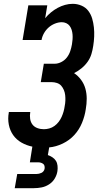

<svg xmlns="http://www.w3.org/2000/svg" viewBox="-20 -763 540 1003"><path d="M57 220 70 146H170Q177 146 183.5 144.5Q190 143 196.5 140Q203 137 207.5 131Q212 125 213 118Q214 111 212.5 104Q211 97 205.5 93Q200 89 193.5 87Q187 85 180 85H136L149 3Q119 -3 92.5 -18Q66 -33 49 -57Q32 -81 26 -112Q20 -143 26 -175V-178H138V-177Q135 -159 137.5 -142Q140 -125 149.5 -112.5Q159 -100 175 -94Q191 -88 209 -88Q223 -88 237.5 -92Q252 -96 264.5 -105Q277 -114 286.5 -126.5Q296 -139 302 -152.5Q308 -166 312 -180Q316 -194 318 -209Q321 -223 321.5 -237.5Q322 -252 320.5 -266Q319 -280 313.5 -293Q308 -306 299.5 -315.5Q291 -325 277.5 -329.5Q264 -334 249 -334H193L209 -430H265Q283 -430 300.5 -439Q318 -448 329.5 -463Q341 -478 347 -496Q353 -514 356 -532Q358 -544 359 -557Q360 -570 359 -582.5Q358 -595 354.5 -606.5Q351 -618 344 -627.5Q337 -637 326 -642Q315 -647 303 -647Q285 -647 266.5 -639.5Q248 -632 233.5 -619Q219 -606 209.5 -589Q200 -572 197 -554H98L128 -735H227L216 -668Q230 -685 246.5 -698.5Q263 -712 281.5 -722Q300 -732 320 -737.5Q340 -743 360 -743Q384 -743 406 -733.5Q428 -724 441.5 -706Q455 -688 461.5 -666Q468 -644 470.5 -620Q473 -596 472 -572Q471 -548 467 -523Q464 -502 457.5 -480.5Q451 -459 437.5 -440Q424 -421 405.5 -406Q387 -391 367 -381Q388 -367 403.5 -346Q419 -325 426 -300Q433 -275 433 -247.5Q433 -220 428 -192Q423 -157 408.5 -121.5Q394 -86 368.5 -58Q343 -30 307.5 -13Q272 4 237 7L230 47Q242 51 253.5 58.5Q265 66 272 77Q279 88 280.5 102.5Q282 117 280 131Q277 151 266 169.5Q255 188 236.5 200Q218 212 197.5 216Q177 220 157 220Z"/></svg>

Font: Iosevka Curly Slab
Style: Bold Italic
Weight: 700
Italic angle: -9°
Monospace: yes
Designer: Belleve Invis
Foundry: Belleve Invis
Version: Version 22.1.2; ttfautohint (v1.8.4)